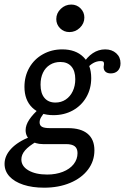

<svg xmlns="http://www.w3.org/2000/svg" viewBox="-22 -647 566 859"><path d="M-1.6 86.3Q-1.6 49.8 28.2 18.1Q58 -13.6 114.3 -35.7L142.7 -14.5Q106.7 6.3 90.1 25.7Q73.6 45 73.6 66.3Q73.6 96.8 105.4 115.3Q137.2 133.9 189.3 133.9Q228 133.9 259.1 121.7Q290.2 109.5 307.5 87.6Q324.8 65.6 324.8 38.1Q324.8 17.1 312.3 7.4Q299.8 -2.3 273.2 -2.3H170Q135.9 -2.3 114.2 -19.4Q92.6 -36.6 92.6 -64.7Q92.6 -86.9 108.6 -111.4Q124.7 -135.9 158.9 -166.1L183.1 -149.2Q168.3 -134.1 161.8 -122.3Q155.2 -110.6 155.2 -99.6Q155.2 -85.8 165.7 -79.8Q176.1 -73.8 201.3 -73.8H282Q339.8 -73.8 370.1 -48.5Q400.4 -23.2 400.4 25.4Q400.4 74 371.6 111.9Q342.8 149.9 291.6 171.3Q240.4 192.7 175.4 192.7Q122.6 192.7 82.4 179.5Q42.2 166.2 20.3 142.2Q-1.6 118.2 -1.6 86.3ZM87.4 -258.4Q87.4 -306 109.2 -344.3Q131.1 -382.6 170 -404.3Q208.8 -426.1 256.6 -426.1Q316.5 -426.1 351.3 -391.8Q386.1 -357.5 386.1 -297.8Q386.1 -250.3 364.3 -212.4Q342.5 -174.5 304 -153.1Q265.6 -131.8 217 -131.8Q157 -131.8 122.2 -165.6Q87.4 -199.5 87.4 -258.4ZM314.8 -292.7Q314.8 -329.6 297.4 -349.6Q280 -369.7 248.2 -369.7Q221.7 -369.7 201.5 -357.1Q181.2 -344.5 170.3 -321.7Q159.4 -299 159.4 -268.3Q159.4 -229.8 176.9 -209Q194.3 -188.2 226 -188.2Q251.7 -188.2 272 -201.6Q292.2 -215.1 303.5 -239Q314.8 -262.9 314.8 -292.7ZM441.7 -346.2Q441.7 -348.1 441.9 -350.9Q442 -353.6 442.9 -355.6Q443 -357.5 443.1 -359Q443.2 -360.5 443.2 -362.3Q443.2 -368.7 440 -371.2Q436.8 -373.7 428 -373.7Q410.7 -373.7 394.7 -364.6Q378.7 -355.5 364.5 -337.5L348.1 -359.6Q367.5 -392.1 393.2 -409.1Q418.9 -426.1 448.6 -426.1Q478.6 -426.1 497.9 -408.8Q517.2 -391.5 517.2 -363.9Q517.2 -343 505.4 -330.8Q493.6 -318.6 473.9 -318.6Q458.7 -318.6 450.2 -325.9Q441.7 -333.3 441.7 -346.2ZM229.8 -561.6Q229.8 -588 249.8 -607.3Q269.8 -626.6 296.9 -626.6Q321.4 -626.6 338.4 -609.5Q355.4 -592.5 355.4 -568.5Q355.4 -542 335.4 -522.7Q315.4 -503.5 288.4 -503.5Q263.9 -503.5 246.8 -520.5Q229.8 -537.6 229.8 -561.6Z"/></svg>

Font: Playfair Micro SmCond SmLight
Style: Italic
Weight: 360
Width: 4
Italic angle: -15.6°
Designer: Claus Eggers Sørensen
Foundry: Claus Eggers Sørensen
Version: Version 2.203;Glyphs 3.3 (3326)